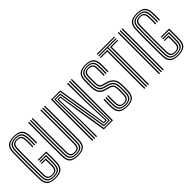

<svg xmlns="http://www.w3.org/2000/svg" viewBox="80 -1492 2288 2288"><g transform="rotate(-45 1224.0 -348.0)"><path d="M190.9 6.2Q116.9 6.2 82.1 -22.8Q47.3 -51.8 45.6 -121.9Q43.9 -198.5 43.3 -271.4Q42.6 -344.2 43.3 -418Q43.9 -491.9 45.8 -570.9Q47.7 -639.5 80.3 -670.8Q112.9 -702.2 190.3 -702.2Q261.8 -702.2 296.2 -673.4Q330.7 -644.5 334.1 -574.3Q335.1 -553.4 335.4 -532.2Q335.6 -511 335.3 -490.7Q335.1 -470.4 334 -451.7H318.3Q319.7 -479.1 319.8 -509.3Q319.8 -539.4 318.3 -573.3Q315.4 -637.8 284.5 -663.7Q253.5 -689.7 190.3 -689.7Q126.5 -689.7 94.7 -663.4Q63 -637.2 61.3 -570.6Q59.9 -514.7 59.4 -458.2Q58.8 -401.7 58.8 -345.3Q58.8 -288.8 59.5 -233Q60.1 -177.1 61.2 -122.3Q62.8 -60.3 92.9 -33.3Q123 -6.3 190.9 -6.3Q256.6 -6.3 287.7 -32.5Q318.8 -58.7 321 -122.3Q321.9 -147 322.3 -173.6Q322.6 -200.2 322.5 -228.7Q322.4 -257.1 321.8 -286.6H194.6V-300.4H337.1Q337.8 -270.7 338.1 -241Q338.4 -211.3 338.1 -181.6Q337.9 -151.9 336.7 -121.7Q334.3 -50.2 298.5 -22Q262.6 6.2 190.9 6.2ZM190.9 -18.6Q132.8 -18.6 105.7 -42.2Q78.5 -65.9 77 -122.7Q75.8 -173.5 75.1 -227.8Q74.4 -282.2 74.3 -338.9Q74.3 -395.7 75 -453.6Q75.7 -511.5 77 -569.4Q78.7 -627 104.9 -652.2Q131.1 -677.4 190.3 -677.4Q247 -677.4 273.5 -653.4Q300.1 -629.5 302.7 -572.9Q304 -548.8 304.2 -529.3Q304.5 -509.7 304.1 -491.2Q303.8 -472.7 302.7 -451.7H287Q288.1 -474.1 288.5 -493Q288.8 -511.8 288.5 -530.6Q288.1 -549.4 287 -571.6Q284.6 -621.2 262.5 -643Q240.4 -664.8 190.3 -664.8Q142.3 -664.8 118.3 -643.9Q94.2 -622.9 92.6 -569.7Q91.2 -515.2 90.6 -461Q89.9 -406.8 89.9 -351.7Q89.9 -296.6 90.6 -239.7Q91.3 -182.8 92.6 -123.1Q93.9 -74.3 116.6 -52.8Q139.4 -31.2 190.9 -31.2Q242.1 -31.2 265.1 -52.7Q288.1 -74.2 289.7 -123.5Q290.3 -141 290.6 -162.4Q290.9 -183.8 291.1 -208.2Q291.3 -232.6 290.9 -259.4H194.6V-273.1H306.6Q307 -231.8 306.6 -192.9Q306.2 -154 305.3 -122.8Q303.4 -65.2 275.6 -41.9Q247.9 -18.6 190.9 -18.6ZM190.9 -43.7Q147.9 -43.7 128.6 -62.1Q109.3 -80.6 108.3 -123.4Q106.5 -204.2 105.9 -275.8Q105.4 -347.5 106 -418.6Q106.6 -489.6 108.2 -568.9Q109.2 -613.5 128.3 -632.9Q147.4 -652.3 190.3 -652.3Q232.4 -652.3 250.8 -632.9Q269.2 -613.4 271.3 -570.8Q272.9 -537.8 272.9 -511.7Q272.9 -485.5 271.3 -451.7H255.7Q256.8 -470.7 257.1 -489Q257.5 -507.3 257.2 -527Q256.9 -546.7 255.9 -569.4Q254 -607.1 239 -623.4Q223.9 -639.8 190.3 -639.8Q156.1 -639.8 140.5 -623.1Q125 -606.5 123.9 -568Q122.6 -508.7 121.9 -453.9Q121.3 -399.1 121.3 -345.7Q121.3 -292.2 121.9 -237.7Q122.6 -183.1 123.9 -124.3Q124.6 -88.5 139.9 -72.4Q155.2 -56.2 190.9 -56.2Q226 -56.2 242 -72.1Q257.9 -88 259.2 -125.4Q259.7 -141.6 259.8 -159.3Q259.9 -176.9 259.8 -195.5Q259.7 -214 259.2 -232.4H194.6V-245.9H275.2Q275.7 -206.9 275.5 -174.8Q275.3 -142.7 274.8 -124.3Q273.5 -80.2 253.3 -61.9Q233.2 -43.7 190.9 -43.7Z M569.9 6.2Q494.8 6.2 461.6 -23.2Q428.4 -52.6 427.5 -120.6Q426.5 -192.5 426.1 -264.4Q425.7 -336.4 425.7 -408.3Q425.7 -480.2 426.2 -552.2Q426.7 -624.2 427.5 -696H443.2Q442.4 -619.9 441.9 -547.4Q441.4 -474.8 441.4 -404.2Q441.4 -333.5 441.8 -263.1Q442.2 -192.7 443.2 -120.6Q444 -59.4 473.4 -32.8Q502.8 -6.3 569.9 -6.3Q636.9 -6.3 666.2 -32.8Q695.4 -59.4 696.2 -120.8Q697.2 -191.2 697.6 -262.8Q698 -334.3 698 -406.6Q698 -478.9 697.5 -551.4Q697 -623.9 696.2 -696H711.9Q713 -600 713.5 -502.1Q714 -404.1 713.6 -308Q713.2 -211.9 711.9 -120.6Q711 -50.8 676.8 -22.3Q642.7 6.2 569.9 6.2ZM569.9 -18.6Q511.4 -18.6 485.4 -42.4Q459.5 -66.3 458.8 -121.1Q457.9 -193.8 457.5 -265.7Q457.1 -337.6 457.1 -409.1Q457.1 -480.6 457.6 -552.3Q458.1 -624 458.9 -696H474.5Q473.4 -583 472.9 -488.2Q472.5 -393.4 472.9 -304.8Q473.3 -216.1 474.5 -121Q475.1 -73 497.3 -52.1Q519.5 -31.2 569.9 -31.2Q620.2 -31.2 642.3 -52.1Q664.3 -73 664.9 -121.2Q665.9 -193.9 666.3 -265Q666.7 -336.2 666.7 -407.3Q666.7 -478.4 666.2 -550.3Q665.7 -622.1 664.9 -696H680.5Q681.9 -578.1 682.3 -481Q682.6 -383.9 682.2 -296.6Q681.8 -209.4 680.5 -120.9Q679.7 -67.4 654.8 -43Q629.9 -18.6 569.9 -18.6ZM569.9 -43.7Q524.9 -43.7 507.8 -63.2Q490.7 -82.6 490.2 -121.4Q489 -219.8 488.6 -310.7Q488.2 -401.5 488.6 -495.3Q489.1 -589.1 490.2 -696H505.6Q504.8 -629 504.4 -555.6Q504 -482.1 504.1 -407Q504.1 -331.8 504.5 -259.3Q504.9 -186.7 505.6 -121.8Q506.1 -86.3 521.5 -71.3Q536.8 -56.2 569.9 -56.2Q602.9 -56.2 618.1 -71.1Q633.3 -85.9 633.6 -121.6Q634.8 -219.5 635.2 -312Q635.6 -404.5 635.2 -498.9Q634.9 -593.2 633.6 -696H649.2Q650.8 -546.8 651 -406.1Q651.2 -265.5 649.2 -121.4Q648.7 -81.8 631.4 -62.8Q614 -43.7 569.9 -43.7Z M814.7 0V-696H970.1L1017.7 -403.3L1069.4 -64H1097.1L1085.4 -404.5L1083.4 -696H1099.5V-404.5L1110.2 -51.3H1059.1L956.8 -683.3H830.4V0ZM846.1 0 846.8 -297.4 843.7 -670.4H944.1L1047.5 -38.4H1122.3L1115.6 -404.5L1116.4 -696H1132.5L1131.6 -404.5L1134.8 -25.6H1035L931 -657.6H855.8L862.5 -297.4L861.7 0ZM878.6 0V-297.4L868.7 -644.7H919.8L1021.9 -12.7H1146.5L1148.1 -696H1163.8L1162.2 0H1007.6L959.4 -300.1L909.3 -632H882.2L891.6 -297.4L894 0Z M1398.3 6.2Q1325.6 6.2 1291.6 -23Q1257.6 -52.2 1255.2 -121.9Q1254.5 -143 1254.3 -165.7Q1254.1 -188.3 1254.7 -210.8Q1255.3 -233.2 1256.8 -253H1272.4Q1271.5 -236.1 1270.8 -216.8Q1270.1 -197.5 1270 -174.4Q1270 -151.3 1270.9 -122.5Q1273.2 -59.9 1303 -33.1Q1332.7 -6.3 1398.3 -6.3Q1463.4 -6.3 1492.8 -33.3Q1522.2 -60.3 1524.7 -122.8Q1525.8 -145.7 1526 -174.3Q1526.2 -203 1525.1 -230.8Q1523.2 -286.2 1496.9 -317.3Q1470.5 -348.3 1422.4 -361.3L1369.4 -375.7Q1351 -380.7 1339.5 -390.3Q1328 -400 1322.5 -417.8Q1317 -435.6 1316.3 -464.4Q1315.6 -493.2 1315.8 -518.3Q1316 -543.4 1316.7 -572.7Q1317.9 -614.6 1336.4 -633.5Q1354.8 -652.3 1397.7 -652.3Q1437.9 -652.3 1455.9 -633.5Q1473.9 -614.6 1475.1 -572.2Q1475.6 -553.5 1475.5 -519.6Q1475.4 -485.7 1474.4 -451.7H1458.7Q1459.8 -485.8 1459.9 -518.8Q1460 -551.9 1459.5 -571.9Q1458.3 -607.5 1444.2 -623.6Q1430.1 -639.8 1397.7 -639.8Q1363.7 -639.8 1348.5 -624.1Q1333.3 -608.5 1332.3 -572.2Q1331.4 -537.9 1331.5 -513.8Q1331.5 -489.7 1332 -463.9Q1332.7 -438.1 1337.3 -423.4Q1342 -408.8 1351 -401.7Q1359.9 -394.6 1372.8 -391L1425.8 -376.3Q1478.1 -362 1508.2 -327.8Q1538.4 -293.7 1540.7 -230.7Q1541.4 -214.3 1541.5 -195.4Q1541.5 -176.6 1541.3 -157.7Q1541 -138.8 1540.3 -121.9Q1537.5 -52 1503.7 -22.9Q1469.9 6.2 1398.3 6.2ZM1398.3 -18.6Q1341.7 -18.6 1315.1 -42.4Q1288.4 -66.1 1286.5 -122.9Q1285.8 -144.9 1285.7 -166.1Q1285.5 -187.3 1286.1 -208.9Q1286.6 -230.4 1287.8 -253H1303.4Q1302.1 -227.3 1301.6 -206.7Q1301.2 -186.1 1301.3 -166.4Q1301.5 -146.8 1302.2 -123.6Q1303.8 -75.1 1325.7 -53.1Q1347.6 -31.2 1398.3 -31.2Q1443.7 -31.2 1467.6 -51.2Q1491.4 -71.2 1493.4 -123Q1493.9 -134.8 1494.2 -148.1Q1494.5 -161.3 1494.5 -175.1Q1494.6 -189 1494.5 -202.5Q1494.4 -215.9 1493.9 -228.4Q1492.2 -275.8 1471.2 -299.1Q1450.3 -322.3 1415.7 -331.4L1362 -345.6Q1338.3 -351.9 1321.3 -364.5Q1304.4 -377.2 1295.2 -400.7Q1286 -424.2 1285 -463Q1284.4 -488.5 1284.5 -518.2Q1284.7 -547.9 1285.4 -574Q1287 -631.1 1314.2 -654.3Q1341.4 -677.4 1397.7 -677.4Q1454.1 -677.4 1479.3 -653.2Q1504.4 -629.1 1506.3 -573.4Q1507.2 -547 1506.9 -516.2Q1506.6 -485.3 1505.7 -451.7H1490.1Q1491.1 -482.5 1491.2 -517.5Q1491.3 -552.6 1490.8 -572.2Q1489.3 -623.2 1467 -644Q1444.7 -664.8 1397.7 -664.8Q1348.2 -664.8 1325.4 -643.9Q1302.6 -622.9 1301 -573.2Q1300.2 -542.6 1300.2 -516.1Q1300.1 -489.7 1300.6 -463.8Q1301.4 -430.4 1308.7 -409.7Q1315.9 -389 1330.1 -377.6Q1344.2 -366.2 1365.7 -360.5L1419.1 -346.4Q1462.9 -334.7 1485.3 -306.6Q1507.6 -278.5 1509.4 -231Q1510 -211.8 1510.1 -193.9Q1510.2 -175.9 1510 -158.4Q1509.7 -140.9 1509 -123Q1506.7 -67.2 1480.9 -42.9Q1455.1 -18.6 1398.3 -18.6ZM1398.3 -43.7Q1356 -43.7 1337.6 -62.7Q1319.3 -81.8 1317.9 -123.8Q1317.2 -150.2 1317 -169.7Q1316.8 -189.3 1317.3 -208.6Q1317.7 -228 1318.8 -253H1334.4Q1333 -224.6 1332.7 -192.7Q1332.4 -160.7 1333.4 -124.7Q1334.7 -88.2 1349.9 -72.2Q1365 -56.2 1398.3 -56.2Q1431.9 -56.2 1446.3 -72.7Q1460.7 -89.2 1462.2 -125.3Q1463 -140.3 1463.2 -158.8Q1463.5 -177.3 1463.4 -195.4Q1463.3 -213.6 1462.6 -227.5Q1461.5 -262 1447.4 -278.6Q1433.4 -295.3 1409 -301.7L1355 -315.9Q1323 -324.3 1300.8 -341Q1278.6 -357.6 1266.7 -387Q1254.9 -416.3 1253.6 -462.6Q1252.9 -491.4 1253.2 -518.6Q1253.5 -545.8 1254.2 -575.1Q1256.3 -643.2 1289.6 -672.7Q1323 -702.2 1397.7 -702.2Q1470.3 -702.2 1502.8 -672.6Q1535.4 -643 1537.6 -574.5Q1538.3 -551.5 1538.1 -517.6Q1537.9 -483.8 1536.8 -451.7H1521.4Q1522.2 -481.8 1522.4 -515.4Q1522.7 -549.1 1521.9 -574.1Q1519.8 -636 1491 -662.9Q1462.2 -689.7 1397.7 -689.7Q1330.9 -689.7 1301.3 -663Q1271.6 -636.2 1269.9 -574.4Q1269.1 -542.9 1268.9 -516.6Q1268.6 -490.3 1269.3 -463Q1270.3 -422.4 1280.1 -396.1Q1289.9 -369.7 1309.4 -354.3Q1328.9 -338.9 1358.6 -330.8L1412.4 -316.4Q1433.9 -310.7 1448.2 -299.6Q1462.4 -288.4 1469.9 -270.8Q1477.3 -253.2 1478.3 -228.1Q1478.9 -214.1 1479 -196.1Q1479.1 -178 1478.9 -159.5Q1478.6 -141 1477.9 -125.1Q1476 -79.5 1456.5 -61.6Q1436.9 -43.7 1398.3 -43.7Z M1722.9 0V-655.2H1583.4V-668.8H1877.5V-655.2H1738.4V0ZM1691.6 0V-628.1H1583.4V-641.6H1707.3V0ZM1754 0V-641.6H1877.5V-628.1H1769.7V0ZM1583.4 -682.5V-696H1877.5V-682.5Z M2002.4 0V-696H2017.8V0ZM1939.7 0V-696H1955.4V0ZM1971.1 0V-696H1986.7V0Z M2261.6 6.2Q2187.6 6.2 2152.8 -22.8Q2118.1 -51.8 2116.4 -121.9Q2114.7 -198.5 2114 -271.4Q2113.4 -344.2 2114 -418Q2114.7 -491.9 2116.6 -570.9Q2118.4 -639.5 2151 -670.8Q2183.7 -702.2 2261.1 -702.2Q2332.5 -702.2 2367 -673.4Q2401.4 -644.5 2404.8 -574.3Q2405.9 -553.4 2406.1 -532.2Q2406.4 -511 2406.1 -490.7Q2405.8 -470.4 2404.8 -451.7H2389.1Q2390.5 -479.1 2390.5 -509.3Q2390.6 -539.4 2389.1 -573.3Q2386.2 -637.8 2355.2 -663.7Q2324.3 -689.7 2261.1 -689.7Q2197.2 -689.7 2165.5 -663.4Q2133.7 -637.2 2132 -570.6Q2130.7 -514.7 2130.1 -458.2Q2129.5 -401.7 2129.5 -345.3Q2129.5 -288.8 2130.2 -233Q2130.9 -177.1 2132 -122.3Q2133.6 -60.3 2163.7 -33.3Q2193.8 -6.3 2261.6 -6.3Q2327.3 -6.3 2358.4 -32.5Q2389.6 -58.7 2391.8 -122.3Q2392.7 -147 2393 -173.6Q2393.4 -200.2 2393.3 -228.7Q2393.2 -257.1 2392.6 -286.6H2265.3V-300.4H2407.9Q2408.6 -270.7 2408.8 -241Q2409.1 -211.3 2408.9 -181.6Q2408.7 -151.9 2407.5 -121.7Q2405 -50.2 2369.2 -22Q2333.4 6.2 2261.6 6.2ZM2261.6 -18.6Q2203.6 -18.6 2176.4 -42.2Q2149.3 -65.9 2147.7 -122.7Q2146.6 -173.5 2145.9 -227.8Q2145.2 -282.2 2145.1 -338.9Q2145 -395.7 2145.7 -453.6Q2146.4 -511.5 2147.8 -569.4Q2149.4 -627 2175.6 -652.2Q2201.9 -677.4 2261.1 -677.4Q2317.7 -677.4 2344.3 -653.4Q2370.9 -629.5 2373.5 -572.9Q2374.7 -548.8 2375 -529.3Q2375.3 -509.7 2374.9 -491.2Q2374.5 -472.7 2373.4 -451.7H2357.7Q2358.8 -474.1 2359.2 -493Q2359.6 -511.8 2359.2 -530.6Q2358.8 -549.4 2357.8 -571.6Q2355.3 -621.2 2333.2 -643Q2311.1 -664.8 2261.1 -664.8Q2213 -664.8 2189 -643.9Q2165 -622.9 2163.4 -569.7Q2162 -515.2 2161.3 -461Q2160.6 -406.8 2160.7 -351.7Q2160.7 -296.6 2161.4 -239.7Q2162 -182.8 2163.4 -123.1Q2164.6 -74.3 2187.4 -52.8Q2210.1 -31.2 2261.6 -31.2Q2312.9 -31.2 2335.8 -52.7Q2358.8 -74.2 2360.5 -123.5Q2361.1 -141 2361.4 -162.4Q2361.7 -183.8 2361.8 -208.2Q2362 -232.6 2361.6 -259.4H2265.3V-273.1H2377.3Q2377.7 -231.8 2377.4 -192.9Q2377 -154 2376.1 -122.8Q2374.2 -65.2 2346.4 -41.9Q2318.6 -18.6 2261.6 -18.6ZM2261.6 -43.7Q2218.6 -43.7 2199.3 -62.1Q2180 -80.6 2179 -123.4Q2177.2 -204.2 2176.7 -275.8Q2176.1 -347.5 2176.7 -418.6Q2177.4 -489.6 2179 -568.9Q2180 -613.5 2199 -632.9Q2218.1 -652.3 2261.1 -652.3Q2303.1 -652.3 2321.6 -632.9Q2340 -613.4 2342.1 -570.8Q2343.7 -537.8 2343.7 -511.7Q2343.7 -485.5 2342.1 -451.7H2326.4Q2327.5 -470.7 2327.9 -489Q2328.3 -507.3 2328 -527Q2327.7 -546.7 2326.6 -569.4Q2324.8 -607.1 2309.7 -623.4Q2294.7 -639.8 2261.1 -639.8Q2226.8 -639.8 2211.3 -623.1Q2195.7 -606.5 2194.7 -568Q2193.3 -508.7 2192.7 -453.9Q2192 -399.1 2192 -345.7Q2192 -292.2 2192.7 -237.7Q2193.3 -183.1 2194.6 -124.3Q2195.4 -88.5 2210.6 -72.4Q2225.9 -56.2 2261.6 -56.2Q2296.8 -56.2 2312.7 -72.1Q2328.7 -88 2330 -125.4Q2330.4 -141.6 2330.5 -159.3Q2330.7 -176.9 2330.5 -195.5Q2330.4 -214 2329.9 -232.4H2265.3V-245.9H2345.9Q2346.4 -206.9 2346.3 -174.8Q2346.1 -142.7 2345.6 -124.3Q2344.2 -80.2 2324.1 -61.9Q2303.9 -43.7 2261.6 -43.7Z"/></g></svg>

Font: Big Shoulders Inline Text SC Thin
Style: Regular
Weight: 100
Designer: Patric King
Foundry: XO Type Co
Version: Version 2.002